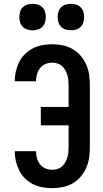

<svg xmlns="http://www.w3.org/2000/svg" viewBox="-20 -974 540 1002"><path d="M253 8Q227 8 201.5 3.5Q176 -1 153 -12.5Q130 -24 111 -42.5Q92 -61 80.5 -84Q69 -107 63 -132.5Q57 -158 57 -184V-185H168V-184Q168 -166 173 -148.5Q178 -131 189 -116.5Q200 -102 217.5 -95Q235 -88 253 -88Q266 -88 279.5 -92Q293 -96 303 -105Q313 -114 320 -126Q327 -138 331 -151Q335 -164 336.5 -177.5Q338 -191 338 -205V-320H193V-416H338V-530Q338 -544 336.5 -557.5Q335 -571 331 -584Q327 -597 320 -609Q313 -621 303 -630Q293 -639 279.5 -643Q266 -647 253 -647Q235 -647 217.5 -640Q200 -633 189 -618.5Q178 -604 173 -586.5Q168 -569 168 -551V-550H57V-551Q57 -577 63 -602.5Q69 -628 80.5 -651Q92 -674 111 -692.5Q130 -711 153 -722.5Q176 -734 201.5 -738.5Q227 -743 253 -743Q280 -743 307 -737.5Q334 -732 358 -718.5Q382 -705 400.5 -683.5Q419 -662 430 -637Q441 -612 445 -584.5Q449 -557 449 -530V-205Q449 -178 445 -150.5Q441 -123 430 -98Q419 -73 400.5 -51.5Q382 -30 358 -16.5Q334 -3 307 2.5Q280 8 253 8ZM350 -816Q336 -816 322.5 -820Q309 -824 299 -834Q289 -844 285 -857.5Q281 -871 281 -885Q281 -899 285 -912.5Q289 -926 299 -936Q309 -946 322.5 -950Q336 -954 350 -954Q364 -954 377.5 -950Q391 -946 401 -936Q411 -926 415 -912.5Q419 -899 419 -885Q419 -871 415 -857.5Q411 -844 401 -834Q391 -824 377.5 -820Q364 -816 350 -816ZM150 -816Q136 -816 122.5 -820Q109 -824 99 -834Q89 -844 85 -857.5Q81 -871 81 -885Q81 -899 85 -912.5Q89 -926 99 -936Q109 -946 122.5 -950Q136 -954 150 -954Q164 -954 177.5 -950Q191 -946 201 -936Q211 -926 215 -912.5Q219 -899 219 -885Q219 -871 215 -857.5Q211 -844 201 -834Q191 -824 177.5 -820Q164 -816 150 -816Z"/></svg>

Font: Iosevka SS18
Style: Bold
Weight: 700
Monospace: yes
Designer: Belleve Invis
Foundry: Belleve Invis
Version: Version 25.1.1; ttfautohint (v1.8.4)